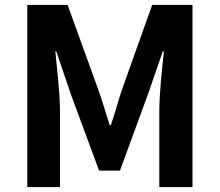

<svg xmlns="http://www.w3.org/2000/svg" viewBox="-20 -761 893 781"><path d="M91 0H224V-309C224 -380 212 -482 205 -552H209L268 -378L383 -67H468L582 -378L642 -552H647C639 -482 628 -380 628 -309V0H763V-741H599L475 -393C460 -348 447 -299 431 -252H426C411 -299 397 -348 381 -393L255 -741H91Z"/></svg>

Font: Noto Sans Mono CJK TC
Style: Bold
Weight: 700
Designer: Ryoko NISHIZUKA 西塚涼子 (kana, bopomofo & ideographs); Paul D. Hunt (Latin, Greek & Cyrillic); Sandoll Communications 산돌커뮤니
Foundry: Adobe
Version: Version 2.004;hotconv 1.0.118;makeotfexe 2.5.65603